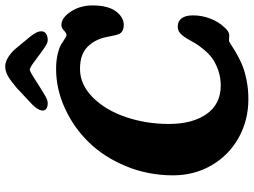

<svg xmlns="http://www.w3.org/2000/svg" viewBox="-136 -810 959 726"><g transform="rotate(-90 343.0 -446.5)"><path d="M386.7 -780.8Q351.6 -758.3 338.9 -751.7Q326.2 -745.1 315.4 -745.1Q302.2 -745.1 294.9 -750.7Q287.6 -756.3 288.6 -766.1Q290 -782.2 311.5 -803.7L374 -862.3Q402.3 -886.2 419.9 -896Q437.5 -905.8 455.1 -905.8Q483.9 -905.8 518.1 -871.6L567.9 -811.5Q590.3 -784.2 587.9 -766.1Q586.9 -756.3 577.9 -750.7Q568.8 -745.1 555.7 -745.1Q545.9 -745.1 535.9 -751Q525.9 -756.8 501.5 -774.9Q496.6 -778.8 493.7 -780.8Q488.8 -784.2 479.7 -791Q470.7 -797.9 466.3 -801Q461.9 -804.2 455.6 -807.9Q449.2 -811.5 443.8 -813.5Q436 -811 428.5 -806.9Q420.9 -802.7 407.2 -793.9Q393.6 -785.2 386.7 -780.8ZM331.5 13.7Q252 13.7 186 -22.9Q120.1 -59.6 81.8 -125Q43.5 -190.4 43.5 -271.5Q43.5 -364.7 77.6 -448Q111.8 -531.2 167.7 -588.9Q223.6 -646.5 296.6 -679.9Q369.6 -713.4 445.8 -713.4Q477.5 -713.4 502.7 -707.3Q527.8 -701.2 539.6 -693.6Q551.3 -686 560.8 -679.9Q570.3 -673.8 574.7 -673.8Q580.6 -673.8 591.1 -683.6Q601.6 -693.4 611.8 -693.4Q639.2 -693.4 662.6 -657.7Q686 -622.1 686 -576.2Q686 -517.1 663.6 -487.3Q641.1 -457.5 612.8 -457.5Q588.9 -457.5 579.1 -472.7Q573.2 -484.9 567.4 -518.1Q559.1 -564.5 530.3 -593.8Q501.5 -623 445.8 -623Q386.7 -623 338.1 -574.5Q289.6 -525.9 263.7 -449.2Q237.8 -372.6 237.8 -286.6Q237.8 -197.8 275.4 -144.3Q313 -90.8 383.3 -90.8Q414.1 -90.8 441.4 -100.6Q468.8 -110.4 486.3 -123.3Q503.9 -136.2 519.3 -155Q534.7 -173.8 542 -185.8Q549.3 -197.8 556.6 -211.4Q558.1 -214.8 559.1 -216.3Q571.8 -236.8 581.8 -245.1Q591.8 -253.4 606.9 -253.4Q626 -253.4 637.2 -238.8Q648.4 -224.1 648.4 -195.8Q648.4 -162.1 636 -129.9Q623.5 -97.7 601.6 -75.2Q586.4 -58.6 573.2 -58.6Q570.3 -58.6 564.5 -59.1Q558.6 -59.6 553.2 -59.6Q549.3 -59.6 537.6 -51.8Q525.9 -43.9 507.6 -33.2Q489.3 -22.5 465.3 -11.7Q441.4 -1 406 6.3Q370.6 13.7 331.5 13.7Z"/></g></svg>

Font: Cooper*
Style: Bold Italic
Weight: 700
Italic angle: -7°
Designer: Owen Earl
Foundry: indestructible type*
Version: Version 0.001